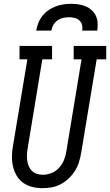

<svg xmlns="http://www.w3.org/2000/svg" viewBox="-20 -975 575 1003"><path d="M202 8Q175 8 148.5 1.5Q122 -5 101 -20Q80 -35 67 -57.5Q54 -80 48 -105.5Q42 -131 42.5 -159Q43 -187 48 -214L123 -665H82V-735H252V-665H201L125 -203Q122 -187 121 -170.5Q120 -154 122 -138Q124 -122 130 -107.5Q136 -93 146.5 -82.5Q157 -72 172.5 -67Q188 -62 204 -62Q227 -62 250 -71.5Q273 -81 289.5 -99.5Q306 -118 315 -141Q324 -164 327 -187L406 -665H365V-735H535V-665H485L404 -176Q400 -152 392.5 -128Q385 -104 371.5 -82.5Q358 -61 339 -43Q320 -25 297.5 -13Q275 -1 250.5 3.5Q226 8 202 8ZM169 -815Q173 -836 180.5 -855.5Q188 -875 201.5 -892Q215 -909 233 -921.5Q251 -934 271 -941.5Q291 -949 311 -952Q331 -955 352 -955Q372 -955 391.5 -952Q411 -949 428.5 -941.5Q446 -934 459.5 -921.5Q473 -909 481 -892Q489 -875 490 -855Q491 -835 488 -815H409Q412 -830 408.5 -844.5Q405 -859 394.5 -868.5Q384 -878 369.5 -881.5Q355 -885 340 -885Q325 -885 309.5 -881.5Q294 -878 280.5 -868.5Q267 -859 259 -845Q251 -831 248 -815Z"/></svg>

Font: Iosevka Slab
Style: Italic
Weight: 400
Italic angle: -9°
Monospace: yes
Designer: Belleve Invis
Foundry: Belleve Invis
Version: Version 11.1.0; ttfautohint (v1.8.3)